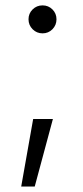

<svg xmlns="http://www.w3.org/2000/svg" viewBox="-20 -531 306 707"><path d="M58.1 155.8 102.1 -92.8H174.8L107.9 155.8ZM136.7 -408.2Q115.2 -408.2 100.1 -423.3Q85 -438.5 85 -460Q85 -481.4 100.1 -496.3Q115.2 -511.2 136.7 -511.2Q158.2 -511.2 173.1 -496.3Q188 -481.4 188 -460Q188 -438.5 173.1 -423.3Q158.2 -408.2 136.7 -408.2Z"/></svg>

Font: Inter 20pt Light
Style: Regular
Weight: 300
Version: Version 4.001;git-66647c0bb